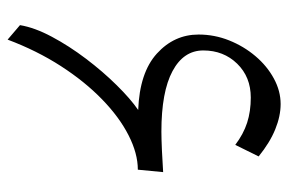

<svg xmlns="http://www.w3.org/2000/svg" viewBox="-154 -638 804 537"><g transform="rotate(90 248.5 -370.0)"><path d="M50.8 -23.4Q57.6 -64.5 83.3 -112.5Q108.9 -160.6 144.8 -208Q180.7 -255.4 218.8 -293.9Q256.8 -332.5 288.1 -354Q183.6 -357.9 130.4 -406.2Q77.1 -454.6 77.1 -522.9Q77.1 -567.4 93.5 -608.4Q109.9 -649.4 137.5 -681.9Q165 -714.4 200 -733.4Q234.9 -752.4 271.5 -752.4Q305.2 -752.4 342.3 -737.3Q379.4 -722.2 418 -690.9L385.7 -625.5Q355.5 -648.4 323.7 -658.7Q292 -668.9 253.4 -668.9Q195.8 -668.9 158.7 -630.9Q121.6 -592.8 121.6 -536.1Q121.6 -481 179.4 -450Q237.3 -418.9 348.6 -418.9Q367.2 -418.9 401.4 -420.4Q435.5 -421.9 461.9 -423.8L455.1 -353Q409.7 -353 358.9 -327.1Q308.1 -301.3 258.3 -252.9Q208.5 -204.6 165.3 -137.7Q122.1 -70.8 91.3 11.2Z"/></g></svg>

Font: Pinar-FD Regular
Style: FD-Regular
Weight: 400
Designer: Amin Abedi
Version: Version 3.000